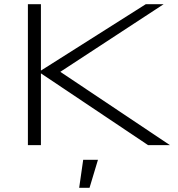

<svg xmlns="http://www.w3.org/2000/svg" viewBox="-20 -691 846 914"><path d="M174.8 -355 673.8 -670.9H758.8L267.1 -349.1L789.1 0H685.1L174.8 -341.8V0H112.8V-670.9H174.8ZM406.2 203.1H356.9L376 69.8H446.3Z"/></svg>

Font: Syncopate
Style: Regular
Weight: 300
Width: 7
Designer: Astigmatic (AOETI)
Foundry: Astigmatic (AOETI)
Version: Version 001.000